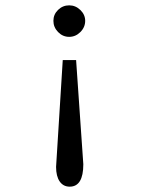

<svg xmlns="http://www.w3.org/2000/svg" viewBox="-20 -618 540 719"><path d="M299 -540Q299 -516 281 -498Q263 -480 239 -480Q215 -480 197.5 -498Q180 -516 180 -540Q180 -564 197.5 -581Q215 -598 239 -598Q263 -598 281 -580.5Q299 -563 299 -540ZM265 -393 292 -3Q292 81 241 81Q217 81 203.5 61.5Q190 42 190 7L215 -393Z"/></svg>

Font: Vazir Code FD
Style: Code-FD
Weight: 400
Foundry: DejaVu fonts team - Redesigned by Saber Rastikerdar
Version: Version 1.1.2